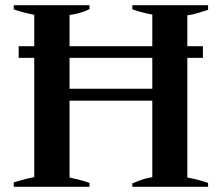

<svg xmlns="http://www.w3.org/2000/svg" viewBox="-20 -720 855 740"><path d="M702 -661V-542H762V-497H702V-36Q748 -27 782 -15V0H490V-13Q523 -27 536 -30.5Q549 -34 567 -37V-332H248V-36Q294 -26 325 -15V0H33V-17Q88 -34 112 -37V-497H52V-542H112V-663Q66 -672 33 -684V-700H325V-685Q295 -669 248 -662V-542H567V-664Q534 -669 490 -684V-700H782V-682Q775 -680 748 -671.5Q721 -663 702 -661ZM567 -497H248V-378H567Z"/></svg>

Font: Trirong SemiBold
Style: Regular
Weight: 600
Designer: Katatrad Team
Foundry: CadsonDemak
Version: Version 1.001